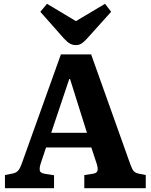

<svg xmlns="http://www.w3.org/2000/svg" viewBox="-20 -989 793 1009"><path d="M6 0V-69L46 -77Q65 -81 75 -92Q85 -103 95 -131L300 -703H459L664 -128Q674 -100 682.5 -90Q691 -80 711 -76L746 -69V0H423V-69L469 -76Q488 -79 492 -91Q496 -103 489 -126L460 -214H222L194 -130Q187 -109 189 -94Q191 -79 219 -75L264 -68V0ZM249 -291H437L348 -574H344ZM377 -752Q362 -752 347.5 -760Q333 -768 314 -789L192 -927L227 -969L379 -878L532 -969L564 -927L438 -787Q422 -769 409 -760.5Q396 -752 377 -752Z"/></svg>

Font: Literata 18pt
Style: Bold
Weight: 700
Designer: Latin by Veronika Burian and Jose Scaglione. Greek by Irene Vlachou. Cyrillic by Vera Evstafieva.
Foundry: TypeTogether
Version: Version 3.103;gftools[0.9.29]